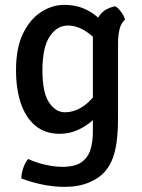

<svg xmlns="http://www.w3.org/2000/svg" viewBox="-20 -526 568 767"><path d="M479.5 -447.5Q463 -433.5 457.2 -407.8Q451.5 -382 451.5 -353V-57Q451.5 0.5 446 40.2Q440.5 80 430 107.2Q419.5 134.5 403.5 154Q380 184 337.5 202.2Q295 220.5 238.5 220.5Q192.5 220.5 146 210.5Q99.5 200.5 65 186.5Q65.5 167.5 73 145Q80.5 122.5 92.5 109Q124 124 161.5 132.2Q199 140.5 228.5 140.5Q279.5 140.5 305.8 121.8Q332 103 341.5 71.2Q351 39.5 351 1V-369Q351 -417 371.2 -454.2Q391.5 -491.5 440.5 -501Q453 -493.5 464.5 -477.5Q476 -461.5 479.5 -447.5ZM44 -246Q44 -335 72.2 -392.5Q100.5 -450 144.5 -478.2Q188.5 -506.5 235.5 -506.5Q279 -506.5 311 -493.5Q343 -480.5 366.2 -460.5Q389.5 -440.5 406 -419.5L392 -331Q365.5 -372 327.2 -398Q289 -424 251.5 -424Q207.5 -424 178.5 -380.2Q149.5 -336.5 149.5 -245Q149.5 -156 175.8 -116.8Q202 -77.5 239 -77.5Q279 -77.5 315.8 -103.8Q352.5 -130 373 -170.5L388.5 -91Q375 -68 350 -45.2Q325 -22.5 291.2 -7Q257.5 8.5 218 8.5Q160.5 8.5 121.8 -23.5Q83 -55.5 63.5 -112.8Q44 -170 44 -246Z"/></svg>

Font: Signika
Style: Regular
Weight: 400
Designer: Anna Giedry
Foundry: Anna Giedry
Version: Version 2.001